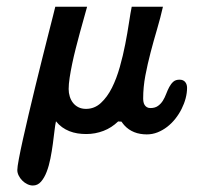

<svg xmlns="http://www.w3.org/2000/svg" viewBox="-20 -401 597 580"><path d="M147 -380.6Q145.6 -374.4 139.9 -352Q134.2 -329.5 125.8 -296.6Q117.5 -263.7 107.3 -223.1Q97.2 -182.6 86.8 -140.1Q76.5 -97.6 66.7 -56.2Q56.9 -14.8 49.3 19.7Q41.6 54.2 37 78.9Q32.3 103.6 32.3 112.7Q32.3 121.1 36.5 129.4Q40.6 137.8 47.4 144.5Q54.1 151.3 62.5 155.3Q71 159.4 79.3 159.4Q93.8 159.4 103.9 147.8Q114 136.2 120.9 118.2Q127.9 100.2 132.3 77.8Q136.7 55.5 139.6 33.9Q142.5 12.4 144.6 -5.9Q146.7 -24.1 149.1 -34.6Q157.4 -24.2 167.6 -16.8Q177.8 -9.5 189.5 -4.8Q201.2 -0.2 214.1 1.9Q227.1 3.9 240.6 3.9Q254.1 3.9 267.2 1.5Q280.4 -1 292.7 -5.7Q305 -10.4 316.1 -17.6Q327.1 -24.7 336.8 -34.1L346.9 -33.6Q348.8 -30.8 350.9 -28.2Q352.9 -25.6 355.2 -22.9Q361.6 -15.8 369.2 -10.5Q376.9 -5.2 385.4 -1.8Q394 1.7 403.7 3.3Q413.4 5 423.3 5Q440.4 5 456 -1.2Q471.5 -7.4 485 -17.8Q498.5 -28.2 509.6 -42.2Q520.7 -56.2 528.6 -72Q536.5 -87.7 540.8 -104Q545.1 -120.3 545.1 -135.7Q545.1 -146.3 539.4 -153.3Q533.6 -160.3 522.4 -160.3Q510.6 -160.4 503.5 -154.1Q496.4 -147.7 491.3 -138.1Q486.2 -128.5 482 -117.4Q477.8 -106.2 472 -96.8Q466.1 -87.4 457.2 -81Q448.3 -74.6 434.5 -74.6Q427.9 -74.6 423.7 -77.2Q419.5 -79.8 416.9 -83.9Q414.4 -88 413.4 -93.2Q412.5 -98.3 412.5 -103.7Q412.5 -137.7 419.1 -172.7Q425.8 -207.7 435 -242.9Q444.2 -278.1 454.5 -312.8Q464.7 -347.5 472.2 -380.6H377.9Q374.1 -362.1 369.6 -332.1Q365.1 -302.1 358.4 -267.7Q351.8 -233.4 341.9 -198.5Q332.1 -163.7 318.1 -135.7Q304 -107.7 284.7 -89.9Q265.4 -72.1 239.9 -72.1Q226.8 -72.1 217 -77Q207.2 -81.9 200.6 -90.3Q194 -98.7 190.7 -109.6Q187.4 -120.4 187.4 -132Q187.4 -146.7 190.4 -166.4Q193.4 -186.1 198.1 -208.6Q202.8 -231.1 208.9 -255Q215 -278.9 221.2 -301.8Q227.4 -324.7 233.2 -345Q238.9 -365.2 243.1 -380.6Z"/></svg>

Font: Saysettha
Style: Regular
Weight: 400
Designer: John M. Durdin
Foundry: Lao Script for Windows
Version: Version 2.201